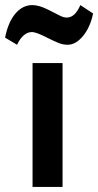

<svg xmlns="http://www.w3.org/2000/svg" viewBox="-35 -735 386 755"><path d="M-15 -587Q-3 -648 25.5 -681.5Q54 -715 92 -715Q119 -715 155 -696.5Q191 -678 203.5 -672Q216 -666 228 -666Q260 -666 281 -715L331 -682Q320 -628 291.5 -593.5Q263 -559 231 -559Q213 -559 195.5 -566Q178 -573 152 -586Q107 -609 91 -609Q56 -609 32 -559ZM93 0V-487H211V0Z"/></svg>

Font: Karmilla
Style: Bold
Weight: 700
Designer: Jonathan Pinhorn
Version: Version 1.000